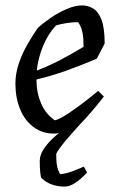

<svg xmlns="http://www.w3.org/2000/svg" viewBox="-20 -482 438 710"><path d="M218 208Q195 208 172.5 200.5Q150 193 133 176Q131 174 129 157.5Q127 141 127 113Q127 90 143 67Q159 44 182 23.5Q205 3 226 -13V1Q210 8 199.5 10Q189 12 180 12Q136 12 103.5 -12.5Q71 -37 54 -79Q37 -121 37 -173Q37 -210 49.5 -247Q62 -284 81.5 -318Q101 -352 120 -379Q141 -398 169 -417Q197 -436 227.5 -449Q258 -462 283 -462Q305 -462 324 -451Q343 -440 355 -410Q367 -380 367 -321L338 -265Q279 -240 226 -221Q173 -202 115 -188Q115 -187 115 -185.5Q115 -184 115 -182Q115 -139 132 -99.5Q149 -60 183 -37Q202 -42 232 -62Q262 -82 292.5 -105.5Q323 -129 343 -146L364 -125Q349 -105 323.5 -75Q298 -45 272 -18Q253 3 233.5 25.5Q214 48 201 65.5Q188 83 188 89Q188 129 194.5 145.5Q201 162 204 162Q224 160 246 152Q268 144 290 134L302 156Q293 166 279 178.5Q265 191 249.5 199.5Q234 208 218 208ZM116 -221Q160 -238 201.5 -259.5Q243 -281 289 -309Q289 -324 288 -339.5Q287 -355 283 -370Q279 -385 269 -400Q249 -400 228 -397Q207 -394 187 -388Q158 -357 139.5 -312.5Q121 -268 116 -221Z"/></svg>

Font: Labrada
Style: Italic
Weight: 400
Italic angle: -7°
Designer: Mercedes Jáuregui
Foundry: Omnibus-Type Team
Version: Version 1.000